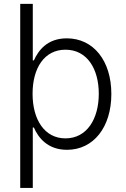

<svg xmlns="http://www.w3.org/2000/svg" viewBox="-20 -747 638 972"><path d="M82.4 -727.3V204.5H146V-101.2H151.6C173.3 -51.1 220.2 11.4 319.2 11.4C452.8 11.4 543.7 -102.3 543.7 -271.3C543.7 -439.6 453.1 -552.9 318.2 -552.9C218 -552.9 173.7 -490.4 151.6 -441.4H146V-727.3ZM480.1 -272.4C480.1 -145.2 420.1 -46.5 311.4 -46.5C206 -46.5 144.9 -140.6 144.9 -272.4C144.9 -403.1 204.9 -495.4 311.4 -495.4C421.2 -495.4 480.1 -398.1 480.1 -272.4Z"/></svg>

Font: Karasuma Gothic
Style: Light
Weight: 300
Designer: Rasmus Andersson / Ryoko Nishizuka
Foundry: rsms
Version: Version 1.00